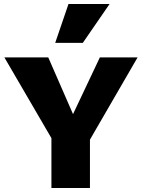

<svg xmlns="http://www.w3.org/2000/svg" viewBox="-20 -947 715 967"><path d="M256 -222 2 -658H223L378 -303ZM239 0V-330H433V0ZM417 -216 315 -303 483 -658H673ZM258 -731 325 -927H532L397 -731Z"/></svg>

Font: Ysabeau Infant Black
Style: Regular
Weight: 900
Designer: Christian Thalmann (Catharsis Fonts)
Version: Version 2.001;gftools[0.9.30]; featfreeze: ss01,ss02,lnum